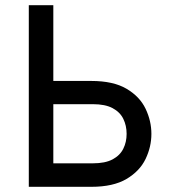

<svg xmlns="http://www.w3.org/2000/svg" viewBox="-20 -720 656 740"><path d="M91 0V-700H185.5V-408H332Q416.5 -408 467.5 -378Q518.5 -348 541 -301Q563.5 -254 563.5 -204Q563.5 -154 541 -107.2Q518.5 -60.5 467.5 -30.2Q416.5 0 332 0ZM185.5 -90.5H337.5Q385.5 -90.5 414 -105.8Q442.5 -121 455.2 -146.8Q468 -172.5 468 -204Q468 -236 455.2 -262Q442.5 -288 414 -303.2Q385.5 -318.5 337.5 -318.5H185.5Z"/></svg>

Font: Overpass Mono Medium
Style: Regular
Weight: 500
Monospace: yes
Designer: Delve Withrington, Dave Bailey
Foundry: Delve Fonts LLC
Version: Version 4.000